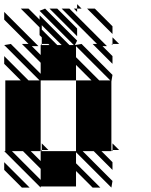

<svg xmlns="http://www.w3.org/2000/svg" viewBox="-25 -879 712 905"><path d="M166.7 5.2 -5.2 -166.7H0V-500H72.9L-5.2 -578.1V-614.6L109.4 -500H161.5L-5.2 -666.7L26 -671.9L166.7 -531.2V-583.3L78.1 -671.9H109.4L-5.2 -786.5V-822.9L156.2 -661.5H125L166.7 -619.8V-666.7H171.9L166.7 -671.9H171.9V-666.7H208.3L171.9 -703.1V-671.9H203.1L161.5 -713.5V-750L72.9 -838.5H109.4L161.5 -786.5V-807.3L302.1 -666.7H322.9L161.5 -828.1L187.5 -838.5L338.5 -687.5L328.1 -666.7L359.4 -671.9L505.2 -526L500 -494.8V-171.9H505.2V-166.7L500 -171.9V-166.7H453.1L505.2 -114.6V-78.1L416.7 -166.7H364.6L505.2 -26L500 5.2L333.3 -161.5V-109.4L447.9 5.2H411.5L333.3 -72.9V0H166.7ZM78.1 5.2 -5.2 -78.1V-114.6L114.6 5.2ZM505.2 -666.7 500 -671.9H505.2ZM505.2 -578.1 411.5 -671.9H432.3L338.5 -765.6Q333.3 -770.8 328.1 -776L265.6 -838.5H302.1L479.2 -661.5H458.3L505.2 -614.6ZM505.2 -718.8 385.4 -838.5H421.9L505.2 -755.2ZM338.5 -822.9 322.9 -838.5H338.5ZM338.5 -708.3 208.3 -838.5H244.8L338.5 -744.8ZM505.2 -171.9H536.5L505.2 -203.1ZM171.9 -171.9V-166.7L166.7 -171.9V-166.7H328.1H333.3V-500H406.2L333.3 -572.9V-500H166.7V-494.8V-171.9ZM171.9 -171.9H203.1L171.9 -203.1ZM505.2 -671.9H536.5L505.2 -703.1ZM338.5 -838.5H359.4L338.5 -859.4ZM171.9 -760.4V-739.6L244.8 -666.7H265.6ZM166.7 -31.2V-83.3L83.3 -166.7H31.2ZM166.7 -119.8V-166.7H119.8ZM442.7 -500H494.8L333.3 -661.5V-609.4Z"/></svg>

Font: 0xA000-Monochrome
Style: Monochrome
Weight: 400
Version: Version 0.1